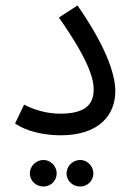

<svg xmlns="http://www.w3.org/2000/svg" viewBox="-20 -489 483 701"><path d="M35 -38C74 -11 138 5 201 5C347 5 401 -74 401 -156C401 -222 363 -325 263 -469L195 -425C310 -261 322 -197 322 -161C322 -104 286 -74 200 -74C147 -74 100 -90 68 -107ZM273 192C299 192 321 171 321 144C321 118 299 95 273 95C245 95 223 118 223 144C223 171 245 192 273 192ZM139 192C165 192 187 171 187 144C187 118 165 95 139 95C111 95 89 118 89 144C89 171 111 192 139 192Z"/></svg>

Font: Noto Sans Arabic SemCond
Style: Regular
Weight: 400
Width: 4
Designer: Monotype Design Team, Nadine Chahine, Nizar Qandah and Khaled Hosny
Foundry: Monotype Imaging Inc.
Version: Version 2.012